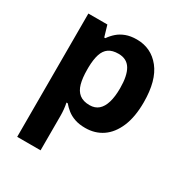

<svg xmlns="http://www.w3.org/2000/svg" viewBox="-184 -688 1001 1060"><g transform="rotate(30 316.5 -158.0)"><path d="M382 -556Q474 -556 531 -484.5Q588 -413 588 -274Q588 -181 561 -117.5Q534 -54 487 -22Q440 10 378 10Q339 10 310.5 0Q282 -10 262 -26Q242 -42 227 -60H219Q223 -41 225 -20.5Q227 0 227 20V240H78V-546H199L220 -475H227Q242 -497 263 -515.5Q284 -534 313.5 -545Q343 -556 382 -556ZM334 -437Q295 -437 272 -421Q249 -405 238.5 -372.5Q228 -340 227 -291V-275Q227 -222 237 -185.5Q247 -149 271 -130Q295 -111 336 -111Q370 -111 392 -130Q414 -149 425 -186Q436 -223 436 -276Q436 -356 411.5 -396.5Q387 -437 334 -437Z"/></g></svg>

Font: Noto Sans Devanagari
Style: Bold
Weight: 700
Version: Version 2.003